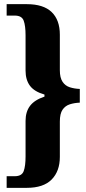

<svg xmlns="http://www.w3.org/2000/svg" viewBox="-20 -780 416 924"><path d="M12 124V68H51Q85 68 94 43.5Q103 19 103 -27V-198Q103 -242 124.5 -270.5Q146 -299 194 -315V-325Q145 -339 124 -367.5Q103 -396 103 -440V-610Q103 -656 94 -680.5Q85 -705 51 -705H12V-760H109Q189 -760 228.5 -722Q268 -684 268 -613V-442Q268 -406 281 -386.5Q294 -367 316 -360Q338 -353 364 -352V-286Q338 -285 316 -278Q294 -271 281 -252Q268 -233 268 -195V-25Q268 44 228.5 84Q189 124 109 124Z"/></svg>

Font: Noto Serif Khmer ExtraCondensed Black
Style: Regular
Weight: 900
Width: 2
Designer: Danh Hong and the Monotype Design Team
Foundry: Monotype Imaging Inc.
Version: Version 2.004